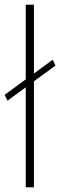

<svg xmlns="http://www.w3.org/2000/svg" viewBox="-35 -800 257 820"><path d="M75 -780H110V-486L190 -545L202 -520L110 -453V0H75V-427L-3 -370L-15 -395L75 -461Z"/></svg>

Font: Renner
Style: Thin
Weight: 200
Version: Version 003.000 ; ttfautohint (v0.97) -l 8 -r 50 -G 200 -x 1